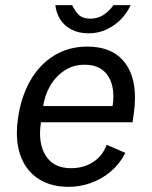

<svg xmlns="http://www.w3.org/2000/svg" viewBox="-20 -716 590 746"><path d="M319 -535Q409.5 -535 457 -482.5Q504.5 -430 504.5 -336Q504.5 -307.5 500 -275L495 -241H139Q135.5 -215.5 135.5 -199Q135.5 -137 166 -99.8Q196.5 -62.5 256 -62.5Q304.5 -62.5 341.5 -86.2Q378.5 -110 394.5 -153.5L467 -122Q446 -80 411 -50.2Q376 -20.5 333.5 -5.2Q291 10 246.5 10Q185 10 139.8 -15Q94.5 -40 70 -87.5Q45.5 -135 45.5 -200.5Q45.5 -227.5 50 -257.5Q62 -340.5 98 -403.2Q134 -466 190.8 -500.5Q247.5 -535 319 -535ZM417.5 -304Q420.5 -323 420.5 -340.5Q420.5 -397.5 392.2 -431Q364 -464.5 308 -464.5Q264 -464.5 229.8 -441.5Q195.5 -418.5 174.5 -381.8Q153.5 -345 148 -304ZM195 -696H260.5Q270.5 -673.5 286 -658.5Q301.5 -643.5 332.5 -643.5Q382.5 -643.5 421 -696H487.5Q474.5 -667 450.8 -642Q427 -617 394.5 -601.8Q362 -586.5 324 -586.5Q286.5 -586.5 258.5 -600.8Q230.5 -615 214.5 -639.8Q198.5 -664.5 195 -696Z"/></svg>

Font: 1883 Sans
Style: Italic
Weight: 400
Italic angle: -8°
Designer: 1883 Sans project is a fork of Public Sans.
Version: Version 1.009